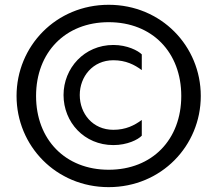

<svg xmlns="http://www.w3.org/2000/svg" viewBox="-20 -726 903 798"><path d="M431.6 -633.8C613.3 -633.8 733.4 -507.8 733.4 -327.1C733.4 -146.5 613.3 -20.5 431.6 -20.5C251 -20.5 129.9 -146.5 129.9 -327.1C129.9 -507.8 251 -633.8 431.6 -633.8ZM451.2 -539.1C330.1 -539.1 244.1 -442.4 244.1 -331.1C244.1 -217.8 330.1 -123 451.2 -123C508.8 -123 553.7 -145.5 569.3 -162.1V-227.5C539.1 -205.1 502.9 -186.5 451.2 -186.5C365.2 -186.5 311.5 -253.9 311.5 -331.1C311.5 -407.2 365.2 -475.6 451.2 -475.6C502.9 -475.6 539.1 -457 569.3 -434.6V-500C553.7 -515.6 508.8 -539.1 451.2 -539.1ZM431.6 -706.1C212.9 -706.1 48.8 -534.2 48.8 -327.1C48.8 -120.1 212.9 51.8 431.6 51.8C650.4 51.8 814.5 -120.1 814.5 -327.1C814.5 -534.2 650.4 -706.1 431.6 -706.1Z"/></svg>

Font: Sen-gleads
Style: Regular
Weight: 400
Designer: Kosal Sen, Philatype
Foundry: Philatype
Version: Version 1.004; ttfautohint (v1.8.3)